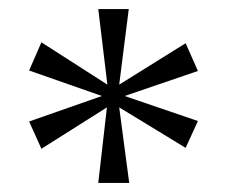

<svg xmlns="http://www.w3.org/2000/svg" viewBox="-20 -780 504 422"><path d="M196 -378H264L242 -544L388 -455L415 -514L254 -569L415 -624L388 -685L242 -594L263 -760H196L216 -594L71 -687L44 -625L204 -569L44 -513L71 -453L215 -544Z"/></svg>

Font: Noto Serif Ethiopic Light
Style: Regular
Weight: 300
Designer: Monotype Design Team
Foundry: Monotype Imaging Inc.
Version: Version 2.102